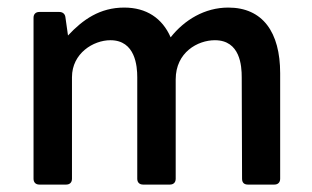

<svg xmlns="http://www.w3.org/2000/svg" viewBox="-20 -497 841 517"><path d="M594.7 -476.6C531.2 -476.6 476.6 -443.4 439.5 -396.5C417 -448.2 374 -476.6 314.5 -476.6C249 -476.6 203.1 -444.3 163.1 -401.4L156.2 -450.2C155.3 -459 149.4 -464.8 139.6 -464.8H85.9C76.2 -464.8 70.3 -459 70.3 -449.2V-15.6C70.3 -5.9 76.2 0 85.9 0H158.2C168 0 173.8 -5.9 173.8 -15.6V-289.1C173.8 -353.5 231.4 -388.7 277.3 -388.7C344.7 -388.7 349.6 -318.4 349.6 -289.1V-15.6C349.6 -5.9 355.5 0 365.2 0H437.5C447.3 0 453.1 -5.9 453.1 -15.6V-283.2C453.1 -356.4 512.7 -388.7 558.6 -388.7C627 -388.7 630.9 -319.3 630.9 -289.1L631.8 -15.6C631.8 -4.9 637.7 0 647.5 0H718.8C728.5 0 734.4 -5.9 734.4 -15.6V-299.8C734.4 -410.2 687.5 -476.6 594.7 -476.6Z"/></svg>

Font: Ed Sans Neue Medium
Style: Regular
Weight: 500
Designer: Stephen Hutchings
Version: Version 1.004;PS 001.004;hotconv 1.0.88;makeotf.lib2.5.64775